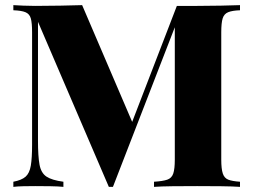

<svg xmlns="http://www.w3.org/2000/svg" viewBox="-20 -728 986 748"><path d="M915 -708V-688Q885 -687 869 -680.5Q853 -674 847.5 -656.5Q842 -639 842 -602V-106Q842 -70 848 -52Q854 -34 869.5 -28Q885 -22 915 -20V0Q886 -2 840.5 -2.5Q795 -3 748 -3Q697 -3 652.5 -2.5Q608 -2 580 0V-20Q614 -22 631.5 -28Q649 -34 655 -52Q661 -70 661 -106V-644L670 -645L420 0H404L128 -643V-180Q128 -119 134 -86.5Q140 -54 161 -40Q182 -26 227 -20V0Q208 -2 176.5 -2.5Q145 -3 117 -3Q95 -3 71.5 -2.5Q48 -2 32 0V-20Q64 -26 79.5 -39.5Q95 -53 100 -82.5Q105 -112 105 -164V-602Q105 -639 100 -656.5Q95 -674 79 -680.5Q63 -687 32 -688V-708Q48 -707 71.5 -706Q95 -705 117 -705Q168 -705 215 -706Q262 -707 300 -708L504 -232L476 -204L669 -705Q688 -705 708.5 -705Q729 -705 748 -705Q795 -705 840.5 -706Q886 -707 915 -708Z"/></svg>

Font: Playfair Display ExtraBold
Style: Regular
Weight: 800
Designer: Claus Eggers Sørensen
Foundry: Claus Eggers Sørensen
Version: Version 1.203